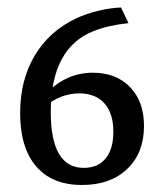

<svg xmlns="http://www.w3.org/2000/svg" viewBox="-20 -498 442 526"><path d="M204.6 8.8Q123 8.8 79.1 -42.2Q35.2 -93.3 35.2 -188Q35.2 -278.8 75.2 -345.9Q115.2 -413.1 189 -447.8Q216.3 -460.4 248.3 -468.3Q280.3 -476.1 311.5 -477.5L332 -434.6Q275.9 -428.7 235.8 -412.6Q119.1 -366.2 119.1 -190.9Q119.1 -38.1 209.5 -38.1Q248.5 -38.1 269.5 -64Q290.5 -89.8 290.5 -137.2Q290.5 -187.5 266.1 -214.8Q241.7 -242.2 196.8 -242.2Q147 -242.2 101.6 -205.6L92.3 -226.6Q152.8 -298.8 233.9 -298.8Q298.3 -298.8 336.4 -259.3Q374.5 -219.7 374.5 -152.8Q374.5 -79.1 328.6 -35.2Q282.7 8.8 204.6 8.8Z"/></svg>

Font: Markazi Text
Style: Regular
Weight: 400
Designer: Borna Izadpanah (Arabic designer), Fiona Ross (Arabic design director) and Florian Runge (Latin designer)
Foundry: Borna Izadpanah and Florian Runge
Version: Version 1.000